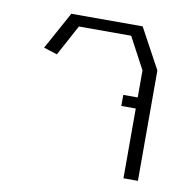

<svg xmlns="http://www.w3.org/2000/svg" viewBox="-62 -794 617 615"><g transform="rotate(10 246.5 -487.0)"><path d="M122 -732H353H354L425 -601V-242H378V-469H331V-505H378V-593L323 -696H153L99 -596L55 -610Z"/></g></svg>

Font: Mixer
Style: Regular
Weight: 400
Version: Version 1.0